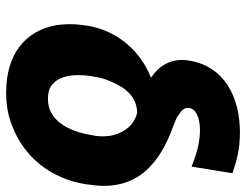

<svg xmlns="http://www.w3.org/2000/svg" viewBox="-110 -698 818 639"><g transform="rotate(90 299.5 -379.0)"><path d="M65 -251C59 -214 60 -180 66 -148C86 -55 159 10 288 10C328 10 367 4 402 -11C500 -49 575 -135 594 -257L595 -267C620 -426 524 -501 401 -546C385 -552 372 -557 365 -562V-563C349 -573 337 -582 340 -600C343 -622 373 -635 413 -635C455 -635 489 -624 520 -613L535 -607L557 -743C517 -757 478 -768 421 -768C306 -768 201 -718 182 -598C172 -538 201 -498 239 -472C157 -440 83 -366 66 -260ZM234 -274 236 -284C239 -304 244 -322 252 -339C272 -387 302 -425 356 -426C370 -423 381 -417 393 -408C422 -384 441 -340 432 -284L430 -274C417 -194 380 -129 310 -129C293 -129 279 -132 268 -139C235 -160 224 -209 234 -274Z"/></g></svg>

Font: Asimov Pro
Style: UltObl
Weight: 900
Designer: Google
Version: Version 2.000980; 2014